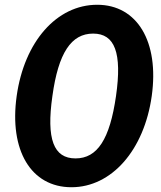

<svg xmlns="http://www.w3.org/2000/svg" viewBox="-20 -774 675 806"><path d="M280 12C448 12 585 -143 617 -371C649 -599 556 -754 388 -754C218 -754 82 -599 50 -371C18 -143 110 12 280 12ZM297 -109C205 -109 174 -190 200 -371C225 -552 279 -633 371 -633C462 -633 493 -552 467 -371C441 -190 389 -109 297 -109Z"/></svg>

Font: Cheyenne Sans
Style: Bold Italic
Weight: 700
Italic angle: -8.13011°
Designer: The Public Sans project authors (U.S. Web Design System), Libre Franklin designed by Pablo Impallari and Rodrigo Fuenzal
Foundry: The Cheyenne Sans Project Authors
Version: Version 2.007